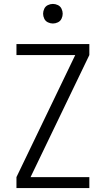

<svg xmlns="http://www.w3.org/2000/svg" viewBox="-20 -960 540 980"><path d="M64 0V-56L364 -679H64V-735H436V-679L136 -56H436V0ZM250 -840Q237 -840 224.5 -846Q212 -852 206 -864.5Q200 -877 200 -890Q200 -903 206 -915.5Q212 -928 224.5 -934Q237 -940 250 -940Q263 -940 275.5 -934Q288 -928 294 -915.5Q300 -903 300 -890Q300 -877 294 -864.5Q288 -852 275.5 -846Q263 -840 250 -840Z"/></svg>

Font: Iosevka SS01 Light
Style: Regular
Weight: 300
Monospace: yes
Designer: Belleve Invis
Foundry: Belleve Invis
Version: 2.3.3; ttfautohint (v1.8.3)